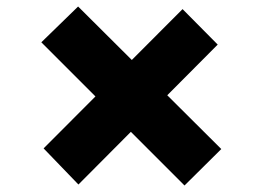

<svg xmlns="http://www.w3.org/2000/svg" viewBox="-20 -565 796 590"><path d="M547 5 107 -435 220 -545 660 -107ZM221 2 114 -109 541 -537 649 -428Z"/></svg>

Font: Lexend Tera
Style: Bold
Weight: 700
Designer: Bonnie Shaver-Troup, Thomas Jockin
Foundry: Lexend
Version: Version 1.007